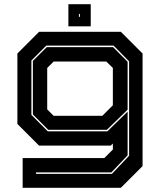

<svg xmlns="http://www.w3.org/2000/svg" viewBox="-20 -691 766 911"><path d="M87.5 200V59H475L515.5 18.5V-10L505.5 0H165.5L62.5 -103V-437L165.5 -540H553.5L656.5 -437V97L553.5 200ZM151 134H511L592.5 48V-400L519 -474.5H199.5L129 -404V-146L206.5 -68H489.5L585.5 -161.5V46L508.5 127H151ZM209 -75 136 -148V-402L202 -467.5H516.5L585.5 -398V-170.5L487 -75ZM234.5 -141.5H465.5L515.5 -191.5V-368.5L484.5 -399H234.5L204 -368.5V-172ZM304.5 -566V-671H410.5V-566ZM354.5 -611H359V-625H354.5Z"/></svg>

Font: Tourney Expanded ExtraBold
Style: Regular
Weight: 800
Width: 7
Designer: Tyler Finck
Foundry: Etcetera Type Co
Version: Version 1.010; ttfautohint (v1.8.3)